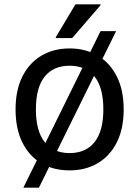

<svg xmlns="http://www.w3.org/2000/svg" viewBox="-20 -780 644 888"><path d="M88 88 445 -636H517L160 88ZM52 -274Q52 -363 83.5 -426Q115 -489 171.5 -522.5Q228 -556 302 -556Q376 -556 432.5 -522.5Q489 -489 520.5 -426Q552 -363 552 -274Q552 -185 520.5 -122Q489 -59 432.5 -25.5Q376 8 302 8Q226 8 170 -25.5Q114 -59 83 -122Q52 -185 52 -274ZM146 -274Q146 -174 186.5 -123Q227 -72 302 -72Q377 -72 417.5 -123Q458 -174 458 -274Q458 -375 417.5 -425.5Q377 -476 302 -476Q227 -476 186.5 -425.5Q146 -375 146 -274ZM238 -604V-608L329 -760H445V-756L314 -604Z"/></svg>

Font: Kufam
Style: Regular
Weight: 400
Designer: Wael Morcos, Artur Schmal
Foundry: Original Type
Version: Version 1.301; ttfautohint (v1.8.3)